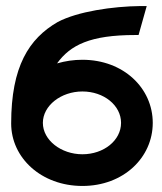

<svg xmlns="http://www.w3.org/2000/svg" viewBox="-20 -605 538 636"><path d="M17 -196C17 -82 117 11 253 11C389 11 486 -83 486 -198C486 -313 389 -407 253 -407C224 -407 197 -403 169 -395C213 -456 279 -489 428 -489H439L466 -585H446C353 -584 237 -567 171 -532C76 -477 17 -385 17 -196ZM122 -198C122 -255 182 -302 253 -302C324 -302 381 -256 381 -198C381 -140 324 -94 253 -94C182 -94 122 -141 122 -198Z"/></svg>

Font: Charger Sport
Style: BlkExt
Weight: 900
Designer: Jasper
Foundry: Cannot Into Space Fonts
Version: Version 1.1